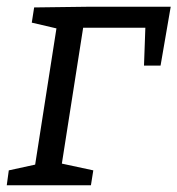

<svg xmlns="http://www.w3.org/2000/svg" viewBox="-21 -548 525 568"><path d="M80 -526 235 -528H484L454 -354H405L409 -466H225L162 -64L255 -44L248 0H-1L5 -44L83 -61L146 -464L73 -481Z"/></svg>

Font: Bitter Pro
Style: Italic
Weight: 400
Italic angle: -9°
Designer: Sol Matas, and Bitter project Authors
Foundry: Sol Matas
Version: Version 1.010